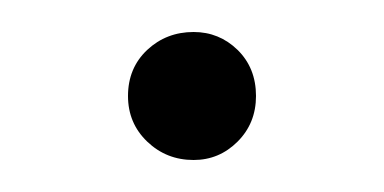

<svg xmlns="http://www.w3.org/2000/svg" viewBox="-20 -375 240 120"><path d="M101 -275Q84 -275 72 -286.5Q60 -298 60 -315Q60 -332.5 72 -343.8Q84 -355 101 -355Q117 -355 128.5 -343.8Q140 -332.5 140 -315Q140 -298 128.5 -286.5Q117 -275 101 -275Z"/></svg>

Font: Manrope ExtraLight
Style: Regular
Weight: 200
Designer: Mikhail Sharanda
Foundry: Mikhail Sharanda
Version: Version 4.505